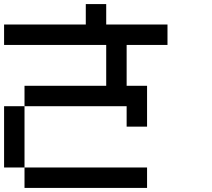

<svg xmlns="http://www.w3.org/2000/svg" viewBox="-20 -920 1040 940"><path d="M0 -100V-400H100V-100ZM0 -700V-800H400V-900H500V-800H800V-700H600V-500H700V-300H600V-400H100V-500H500V-700ZM100 -100H700V0H100Z"/></svg>

Font: GalmuriMono9 Regular
Style: Regular
Weight: 400
Designer: Lee Minseo (quiple)
Version: Version 2.399;hotconv 1.1.1;makeotfexe 2.6.0 DEVELOPMENT